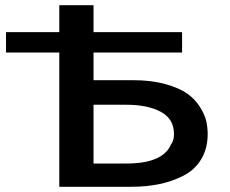

<svg xmlns="http://www.w3.org/2000/svg" viewBox="-20 -715 880 735"><path d="M3 -514V-592H207V-695H338V-592H677V-514H338V-408H490Q560 -408 613.5 -393Q667 -378 697 -356.5Q727 -335 745.5 -305.5Q764 -276 769.5 -251.5Q775 -227 775 -202Q775 -146 750 -105Q725 -64 681.5 -42Q638 -20 589 -10Q540 0 483 0H207V-514ZM338 -89H464Q606 -89 636 -165V-164Q646 -178 646 -202Q646 -260 595.5 -287Q545 -314 464 -314H338V-267Z"/></svg>

Font: Coval
Style: Bold
Weight: 700
Foundry: Context Ltd
Version: Version 001.000